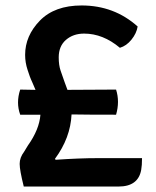

<svg xmlns="http://www.w3.org/2000/svg" viewBox="-20 -682 573 703"><path d="M227 -353 405 -354Q412 -332 412 -309Q412 -286 405 -262Q296 -262 242 -263Q238 -177 181 -100L184 -97Q270 -103 339 -103H500Q500 -76 497 -60Q486 1 414 1H67Q52 -59 52 -82Q52 -105 68 -126L82 -149Q124 -208 128 -262H54Q46 -284 46 -307Q46 -330 54 -354Q62 -354 81 -353.5Q100 -353 110 -353Q108 -359 100 -376.5Q92 -394 89 -402.5Q86 -411 81 -426Q72 -453 72 -481Q72 -551 126 -606.5Q180 -662 279 -662Q398 -662 484 -585Q480 -560 461.5 -537Q443 -514 419 -507Q357 -559 288 -559Q248 -559 221.5 -536Q195 -513 195 -472Q195 -443 202 -423Q209 -403 216.5 -381.5Q224 -360 227 -353Z"/></svg>

Font: Signika Negative
Style: Semibold
Weight: 600
Designer: Anna Giedrys
Foundry: Anna Giedrys
Version: Version 1.001